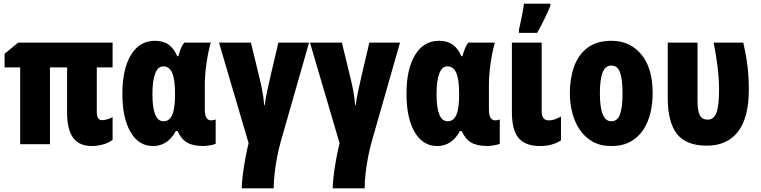

<svg xmlns="http://www.w3.org/2000/svg" viewBox="-20 -785 4140 1045"><path d="M535.2 -130.9Q547.9 -130.9 564.2 -135.7Q580.6 -140.6 592.8 -147.9V-23.9Q570.3 -6.8 539.8 1.5Q509.3 9.8 480 9.8Q411.1 9.8 378.2 -34.9Q345.2 -79.6 345.2 -171.9V-418H252V0H89.8V-418H4.9V-492.2L79.1 -553.2H592.8V-418H506.8V-175.8Q506.8 -130.9 535.2 -130.9Z M813 9.8Q734.4 9.8 690.2 -66.7Q646 -143.1 646 -273.9Q646 -409.7 692.9 -486.3Q739.7 -563 823.7 -563Q868.7 -563 897.7 -542Q926.8 -521 944.8 -479H950.7Q957.5 -504.9 965.3 -523.4Q973.1 -542 982.9 -553.2H1127Q1112.8 -502.9 1103.8 -440.4Q1094.7 -377.9 1094.7 -324.2V-189Q1094.7 -129.9 1128.9 -129.9Q1142.6 -129.9 1153.8 -134.8V-2.9Q1150.4 0 1137.7 2.9Q1125 5.9 1110.8 7.8Q1096.7 9.8 1088.9 9.8Q1029.8 9.8 997.6 -9.5Q965.3 -28.8 946.8 -71.8H937Q892.6 9.8 813 9.8ZM869.6 -125Q901.9 -125 917.2 -159.2Q932.6 -193.4 932.6 -270V-274.9Q932.6 -352.1 917.2 -387.9Q901.9 -423.8 868.7 -423.8Q839.4 -423.8 824.5 -384.8Q809.6 -345.7 809.6 -272.9Q809.6 -125 869.6 -125Z M1662.1 -553.2 1505.9 -6.8Q1496.1 28.8 1487.8 72.3Q1479.5 115.7 1474.6 159.4Q1469.7 203.1 1469.7 240.2H1295.9Q1295.9 211.4 1301.5 166.3Q1307.1 121.1 1315.9 74.2Q1324.7 27.3 1333 -5.9L1171.9 -553.2H1345.7L1384.8 -392.1Q1396 -347.7 1405.3 -302.7Q1414.6 -257.8 1418 -211.9H1420.9Q1424.8 -247.1 1434.3 -289.6Q1443.8 -332 1455.1 -382.8L1495.1 -553.2Z M2157.2 -553.2 2001 -6.8Q1991.2 28.8 1982.9 72.3Q1974.6 115.7 1969.7 159.4Q1964.8 203.1 1964.8 240.2H1791Q1791 211.4 1796.6 166.3Q1802.2 121.1 1811 74.2Q1819.8 27.3 1828.1 -5.9L1667 -553.2H1840.8L1879.9 -392.1Q1891.1 -347.7 1900.4 -302.7Q1909.7 -257.8 1913.1 -211.9H1916Q1919.9 -247.1 1929.4 -289.6Q1939 -332 1950.2 -382.8L1990.2 -553.2Z M2359.4 9.8Q2280.8 9.8 2236.6 -66.7Q2192.4 -143.1 2192.4 -273.9Q2192.4 -409.7 2239.3 -486.3Q2286.1 -563 2370.1 -563Q2415 -563 2444.1 -542Q2473.1 -521 2491.2 -479H2497.1Q2503.9 -504.9 2511.7 -523.4Q2519.5 -542 2529.3 -553.2H2673.3Q2659.2 -502.9 2650.1 -440.4Q2641.1 -377.9 2641.1 -324.2V-189Q2641.1 -129.9 2675.3 -129.9Q2689 -129.9 2700.2 -134.8V-2.9Q2696.8 0 2684.1 2.9Q2671.4 5.9 2657.2 7.8Q2643.1 9.8 2635.3 9.8Q2576.2 9.8 2543.9 -9.5Q2511.7 -28.8 2493.2 -71.8H2483.4Q2439 9.8 2359.4 9.8ZM2416 -125Q2448.2 -125 2463.6 -159.2Q2479 -193.4 2479 -270V-274.9Q2479 -352.1 2463.6 -387.9Q2448.2 -423.8 2415 -423.8Q2385.7 -423.8 2370.8 -384.8Q2356 -345.7 2356 -272.9Q2356 -125 2416 -125Z M2928.2 -553.2V-178.2Q2928.2 -129.9 2966.3 -129.9Q2984.4 -129.9 2999.5 -135.3Q3014.6 -140.6 3033.2 -150.9V-21Q2986.8 9.8 2918.5 9.8Q2840.3 9.8 2803.2 -33Q2766.1 -75.7 2766.1 -175.8V-553.2ZM2804.2 -606V-622.1Q2806.6 -631.3 2810.8 -651.1Q2814.9 -670.9 2819.6 -693.6Q2824.2 -716.3 2827.6 -736.1Q2831.1 -755.9 2832 -765.1H2975.1V-752Q2960 -716.3 2942.1 -679.4Q2924.3 -642.6 2903.3 -606Z M3532.2 -277.8Q3532.2 -224.6 3520.8 -173.6Q3509.3 -122.6 3482.9 -81.1Q3456.5 -39.6 3413.3 -14.9Q3370.1 9.8 3306.2 9.8Q3247.6 9.8 3205.1 -14.4Q3162.6 -38.6 3135.3 -79.3Q3107.9 -120.1 3094.7 -171.6Q3081.5 -223.1 3081.5 -277.8Q3081.5 -357.4 3104.5 -422.1Q3127.4 -486.8 3177.5 -524.9Q3227.5 -563 3308.1 -563Q3408.7 -563 3470.5 -488.8Q3532.2 -414.6 3532.2 -277.8ZM3245.1 -275.9Q3245.1 -125 3307.1 -125Q3341.3 -125 3354.7 -163.1Q3368.2 -201.2 3368.2 -277.8Q3368.2 -353.5 3354.7 -390.9Q3341.3 -428.2 3307.1 -428.2Q3274.9 -428.2 3260 -391.1Q3245.1 -354 3245.1 -275.9Z M3826.7 7.8Q3715.3 7.8 3664.8 -55.7Q3614.3 -119.1 3614.3 -252.9V-553.2H3776.4V-234.9Q3776.4 -179.7 3789.3 -156.7Q3802.2 -133.8 3831.5 -133.8Q3864.7 -133.8 3879.2 -170.9Q3893.6 -208 3893.6 -296.9Q3893.6 -354 3886 -418Q3878.4 -481.9 3864.3 -553.2H4025.4Q4037.1 -501 4043.7 -459Q4050.3 -417 4053 -378.7Q4055.7 -340.3 4055.7 -297.9Q4055.7 -144 3996.6 -68.1Q3937.5 7.8 3826.7 7.8Z"/></svg>

Font: Open Sans Condensed ExtraBold
Style: Regular
Weight: 800
Width: 3
Designer: Monotype Design Team
Foundry: Monotype Imaging Inc.
Version: Version 3.000; ttfautohint (v1.8.4)